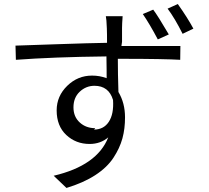

<svg xmlns="http://www.w3.org/2000/svg" viewBox="-20 -842 1019 938"><path d="M924.8 -702.1C905.3 -738.3 879.9 -778.3 848.6 -822.3L798.8 -799.8C822.3 -768.6 846.7 -727.5 872.1 -676.8ZM804.7 -673.8C768.6 -735.4 743.2 -775.4 728.5 -794.9L677.7 -773.4C699.2 -742.2 723.6 -701.2 751 -649.4ZM445.3 -215.8C416 -215.8 390.6 -224.6 370.1 -243.2C349.6 -261.7 338.9 -286.1 338.9 -317.4C338.9 -348.6 348.6 -374 369.1 -393.6C389.6 -413.1 414.1 -422.9 441.4 -422.9C488.3 -422.9 518.6 -399.4 532.2 -353.5C535.2 -307.6 528.3 -272.5 511.7 -247.1C495.1 -221.7 470.7 -209 439.5 -209ZM576.2 -637.7C576.2 -672.9 576.2 -695.3 576.2 -705.1C576.2 -717.8 577.1 -737.3 579.1 -762.7H497.1C499 -753.9 501 -734.4 502 -703.1C502.9 -683.6 502.9 -660.2 502.9 -632.8C446.3 -631.8 365.2 -629.9 258.8 -626C152.3 -622.1 85 -620.1 55.7 -619.1L57.6 -549.8C176.8 -558.6 324.2 -564.5 500 -566.4C501 -516.6 501 -481.4 501 -460C477.5 -468.8 454.1 -472.7 429.7 -472.7C382.8 -472.7 342.8 -456.1 308.6 -422.9C274.4 -389.6 256.8 -349.6 256.8 -302.7C256.8 -252 272.5 -211.9 303.7 -182.6C335 -153.3 373 -138.7 418 -138.7C453.1 -138.7 483.4 -149.4 508.8 -170.9C472.7 -79.1 383.8 -16.6 242.2 16.6L304.7 76.2C359.4 59.6 406.2 39.1 445.3 13.7C484.4 -11.7 513.7 -40 534.2 -71.3C554.7 -102.5 569.3 -133.8 578.1 -166C586.9 -198.2 590.8 -232.4 590.8 -268.6C590.8 -315.4 580.1 -356.4 558.6 -392.6C556.6 -452.1 555.7 -505.9 555.7 -554.7H575.2C716.8 -554.7 811.5 -552.7 860.4 -549.8L861.3 -617.2C851.6 -617.2 813.5 -617.2 746.1 -617.2C678.7 -617.2 621.1 -617.2 573.2 -617.2Z"/></svg>

Font: Gen Shin Gothic P Normal
Style: Regular
Weight: 300
Designer: [Source Han Sans]
Ryoko NISHIZUKA  (kana & ideographs); Paul D. Hunt (Latin, Greek & Cyrillic); Wenlong ZHANG  (bopomofo
Version: Version 1.002.20150607